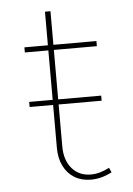

<svg xmlns="http://www.w3.org/2000/svg" viewBox="-48 -647 483 695"><g transform="rotate(-5 193.5 -300.0)"><path d="M317.9 -271.5H161.6V-118.7Q161.6 -68.8 187.5 -38.8Q213.4 -8.8 256.3 -8.8Q288.6 -8.8 323.2 -27.3L331.1 -10.3Q293.5 9.8 254.9 9.8Q220.7 9.8 195.3 -5.6Q169.9 -21 155.8 -49.3Q141.6 -77.6 141.6 -115.2V-271.5H56.2V-290H141.6V-469.7H56.2V-488.3H141.6V-610.4H161.6V-488.3H317.9V-469.7H161.6V-290H317.9Z"/></g></svg>

Font: Kumbh Sans Thin
Style: Regular
Weight: 250
Version: Version 1.004